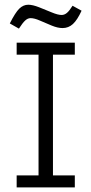

<svg xmlns="http://www.w3.org/2000/svg" viewBox="-20 -812 396 832"><path d="M52.2 0V-51.8H168.9L147 -29.8V-597.2L168.9 -575.2H52.2V-627H304.2V-575.2H187.5L209.5 -597.2V-29.8L187.5 -51.8H304.2V0ZM62 -688 22.5 -710.4Q46.4 -757.8 63.7 -774.7Q81.1 -791.5 102.5 -791.5Q121.6 -791.5 149.4 -780.5Q177.2 -769.5 204.1 -758.3Q231 -747.1 247.1 -747.1Q259.3 -747.1 270 -756.1Q280.8 -765.1 294.4 -787.1L333.5 -765.6Q314.9 -725.1 295.9 -707.8Q276.9 -690.4 251 -690.4Q230 -690.4 203.9 -701.2Q177.7 -711.9 153.3 -722.7Q128.9 -733.4 112.8 -733.4Q100.1 -733.4 88.9 -722.9Q77.6 -712.4 62 -688Z"/></svg>

Font: Anaheim
Style: Regular
Weight: 400
Designer: Vernon Adams
Foundry: Vernon Adams
Version: Version 2.001